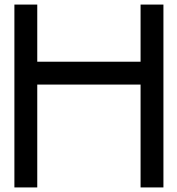

<svg xmlns="http://www.w3.org/2000/svg" viewBox="-20 -820 776 840"><path d="M43 -800V-550V-450V0H143V-450H595V0H695V-800H595V-550H143V-800Z"/></svg>

Font: Serreria Sobria
Style: Medium
Weight: 500
Version: Version 001.000